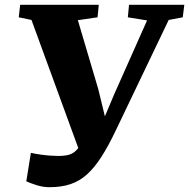

<svg xmlns="http://www.w3.org/2000/svg" viewBox="-20 -763 787 799"><path d="M186 16Q159 16 132.2 7.5Q105.5 -1 89.5 -8.5L108.5 -127Q128 -122.5 150 -119.5Q172 -116.5 191.8 -115.2Q211.5 -114 224 -114Q243 -114 258.8 -117Q274.5 -120 287.8 -129.2Q301 -138.5 312.5 -156.8Q324 -175 334.5 -205.5L318 -113.5L111 -680L58 -691L64 -743H391L386 -691L304 -679L389 -392L433.5 -209L387.5 -210L454.5 -369L592 -678L512 -691L517 -743H747L740.5 -691L682 -680L461.5 -219.5Q430.5 -154.5 401.5 -109.5Q372.5 -64.5 341.5 -36.8Q310.5 -9 272.8 3.5Q235 16 186 16Z"/></svg>

Font: Merriweather 24pt Black
Style: Italic
Weight: 900
Italic angle: -7.8°
Designer: Eben Sorkin
Foundry: Eben Sorkin
Version: Version 2.101